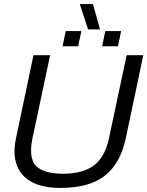

<svg xmlns="http://www.w3.org/2000/svg" viewBox="-20 -916 726 946"><path d="M414 -771 373 -896H438L473 -771ZM288 -688 304 -763H381L365 -688ZM483 -688 499 -763H577L561 -688ZM277 10Q147 10 90.5 -55.5Q34 -121 59 -236L145 -644H227L140 -235Q120 -138 157 -99Q194 -60 292 -60Q387 -60 442 -100.5Q497 -141 517 -235L604 -644H686L600 -236Q574 -112 497.5 -51Q421 10 277 10Z"/></svg>

Font: Kanit Light
Style: Italic
Weight: 300
Italic angle: -12°
Designer: Katatrad Team
Foundry: CadsonDemak
Version: Version 2.000; ttfautohint (v1.8.3)